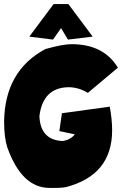

<svg xmlns="http://www.w3.org/2000/svg" viewBox="-27 -922 600 945"><path d="M325.2 -704.6Q483.4 -704.6 553.2 -588.9L405.3 -464.8Q360.8 -492.7 309.1 -492.7Q184.6 -490.2 167 -351.1Q171.4 -232.9 280.8 -228Q318.8 -232.9 341.3 -260.7L265.1 -276.9L277.8 -364.7L513.2 -397Q524.9 -334 524.9 -280.8Q524.9 -60.1 297.4 -1Q272.9 3.9 216.8 2.9Q80.1 2.9 8.8 -196.8Q-6.8 -246.1 -6.8 -324.7Q-2.9 -574.7 196.8 -680.7Q282.2 -704.6 325.2 -704.6ZM117.2 -741.7 236.8 -901.9H309.6L429.2 -741.7L307.6 -727.1L273.4 -783.7L233.9 -727.1Z"/></svg>

Font: Lapsus Pro (theguybrush.com)
Style: Bold
Weight: 700
Designer: Jose Roses
Version: Version 1.00 February 9, 2018, initial release